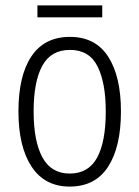

<svg xmlns="http://www.w3.org/2000/svg" viewBox="-20 -729 514 708"><path d="M426 -318Q426 -187 378.5 -114Q331 -41 237 -41Q145 -41 96.5 -114.5Q48 -188 48 -318Q48 -450 96 -521.5Q144 -593 238 -593Q332 -593 379 -520Q426 -447 426 -318ZM104 -318Q104 -208 136.5 -148.5Q169 -89 237 -89Q306 -89 338 -147.5Q370 -206 370 -318Q370 -424 339.5 -484.5Q309 -545 238 -545Q168 -545 136 -486.5Q104 -428 104 -318ZM357 -709V-665H118V-709Z"/></svg>

Font: Noto Sans Tamil UI Condensed Light
Style: Regular
Weight: 300
Width: 3
Designer: Jelle Bosma - Monotype Design Team
Foundry: Monotype Imaging Inc.
Version: Version 2.004; ttfautohint (v1.8.4.7-5d5b)